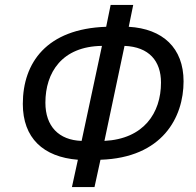

<svg xmlns="http://www.w3.org/2000/svg" viewBox="-20 -744 791 774"><path d="M361 10 385 -100C635 -108 720 -271 720 -416C720 -551 636 -628 499 -636L517 -724H426L408 -636C168 -628 72 -491 72 -325C72 -188 154 -111 294 -100L270 10ZM309 -176C217 -179 163 -235 163 -330C163 -452 230 -557 391 -559ZM482 -559C581 -555 629 -498 629 -411C629 -288 559 -184 401 -176Z"/></svg>

Font: BC Sans
Style: Italic
Weight: 400
Italic angle: -12°
Designer: Monotype Design Team
Designer: Province of B.C.
Foundry: Monotype Imaging Inc.
Version: Version 2.000;GOOG;noto-source:20170915:90ef993387c0